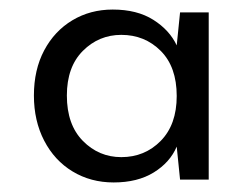

<svg xmlns="http://www.w3.org/2000/svg" viewBox="-20 -729 518 402"><path d="M218 -347Q170 -347 132 -370Q94 -393 72.5 -434.5Q51 -476 51 -529Q51 -583 72.5 -623.5Q94 -664 131.5 -686.5Q169 -709 216 -709Q267 -709 301 -687.5Q335 -666 350 -634L357 -703H417V-353H357L350 -422Q336 -389 302 -368Q268 -347 218 -347ZM234 -400Q283 -400 316.5 -434Q350 -468 350 -528Q350 -589 316.5 -622.5Q283 -656 234 -656Q187 -656 153.5 -622.5Q120 -589 120 -529Q120 -468 153.5 -434Q187 -400 234 -400Z"/></svg>

Font: DM Sans
Style: Regular
Weight: 400
Designer: Colophon Foundry, Jonny Pinhorn
Foundry: Colophon Foundry
Version: Version 4.004; ttfautohint (v1.8.4.7-5d5b)